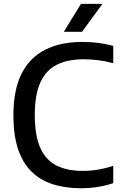

<svg xmlns="http://www.w3.org/2000/svg" viewBox="-20 -967 628 996"><path d="M400 9.5Q318.5 9.5 253.8 -11.2Q189 -32 143.2 -77Q97.5 -122 73.5 -194Q49.5 -266 49.5 -368.5Q49.5 -500.5 92 -584.8Q134.5 -669 214.8 -709.2Q295 -749.5 408 -749.5Q450.5 -749.5 490 -744.5Q529.5 -739.5 567.5 -729V-639Q529.5 -649.5 491.8 -654.5Q454 -659.5 414 -659.5Q331 -659.5 274.8 -631.2Q218.5 -603 189.5 -539.5Q160.5 -476 160.5 -370.5Q160.5 -261.5 189.8 -198.2Q219 -135 274.2 -107.8Q329.5 -80.5 408.5 -80.5Q448.5 -80.5 486.8 -86.8Q525 -93 567.5 -107V-17Q531 -4.5 488.5 2.5Q446 9.5 400 9.5ZM311 -802 400 -947H511.5L405.5 -802Z"/></svg>

Font: Encode Sans Condensed Thin Medium
Style: Regular
Weight: 500
Version: Version 3.002